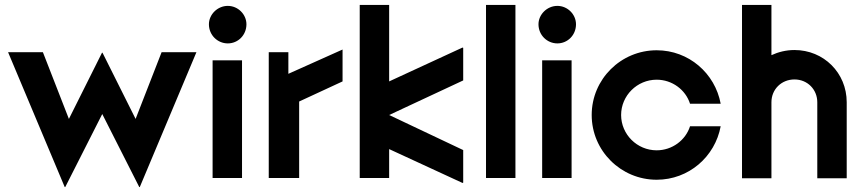

<svg xmlns="http://www.w3.org/2000/svg" viewBox="-20 -726 3530 783"><path d="M244 37H246L397 -261L548 37H550L781 -513H639L533 -241L398 -511H396L261 -241L155 -513H13Z M847 -480V0H967V-480ZM909 -549C951 -549 985 -583 985 -627C985 -667 951 -702 909 -702C867 -702 832 -667 832 -627C832 -583 867 -549 909 -549Z M1076 0H1200V-312L1377 -394V-524L1156 -425V-513H1076Z M1866 20 1869 19V-114L1567 -257L1869 -398V-531L1866 -532L1567 -394V-706H1447V0H1567V-118Z M1962 0H2082V-706H1962Z M2191 -480V0H2311V-480ZM2253 -549C2295 -549 2329 -583 2329 -627C2329 -667 2295 -702 2253 -702C2211 -702 2176 -667 2176 -627C2176 -583 2211 -549 2253 -549Z M2658 7C2789 7 2896 -87 2919 -211H2794C2776 -154 2721 -113 2658 -113C2578 -113 2513 -178 2513 -257C2513 -336 2578 -401 2658 -401C2721 -401 2776 -360 2794 -303H2919C2896 -427 2789 -521 2658 -521C2512 -521 2393 -403 2393 -257C2393 -111 2512 7 2658 7Z M3006 -706V1H3126V-309C3126 -362 3167 -402 3220 -402C3273 -402 3313 -361 3313 -309V1H3433V-309C3433 -429 3339 -522 3220 -522C3186 -522 3154 -514 3126 -501V-706Z"/></svg>

Font: Lineal
Style: Bold
Weight: 700
Designer: Created by Frank Adebiaye with contributions from Anton Moglia & Ariel Martín Pérez
Created by Frank ADEBIAYE with FontF
Foundry: Velvetyne Type Foundry
Version: Version 2.000;Glyphs 3.2 (3227)